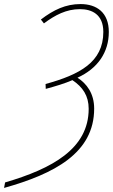

<svg xmlns="http://www.w3.org/2000/svg" viewBox="-82 -744 555 944"><path d="M-57 153 -62 180C184 111 381 9 381 -210C381 -285 344 -333 299 -362C398 -407 453 -486 453 -587C453 -682 394 -724 314 -724C241 -724 182 -696 119 -648L134 -629C189 -670 244 -699 311 -699C369 -699 426 -674 426 -587C426 -438 309 -377 142 -331L143 -307C191 -320 235 -333 274 -350C325 -316 354 -273 354 -209C354 -13 175 85 -57 153Z"/></svg>

Font: Noto Sans Condensed Thin
Style: Italic
Weight: 100
Width: 3
Italic angle: -12°
Designer: Monotype Design Team
Foundry: Monotype Imaging Inc.
Version: Version 2.013